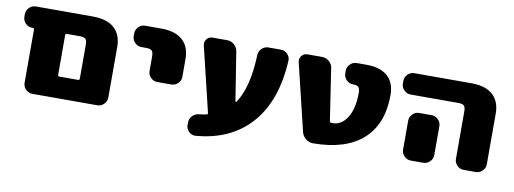

<svg xmlns="http://www.w3.org/2000/svg" viewBox="-52 -797 3082 1152"><g transform="rotate(10 1488.5 -221.0)"><path d="M425 -139V-345Q425 -372 415.5 -381Q406 -390 380 -390H302Q293 -390 293 -381V-139Q293 -130 302 -130H416Q425 -130 425 -139ZM438 -520Q524 -520 568.5 -480Q613 -440 613 -365V-57Q613 -34 596 -17Q579 0 556 0H293H160Q137 0 120 -17Q103 -34 103 -57V-381Q103 -390 94 -390H90Q67 -390 50 -407Q33 -424 33 -447V-463Q33 -486 50 -503Q67 -520 90 -520Z M854 -520Q940 -520 984.5 -480Q1029 -440 1029 -365V-257Q1029 -234 1012 -217Q995 -200 972 -200H886Q863 -200 846 -217Q829 -234 829 -257V-345Q829 -372 819.5 -381Q810 -390 784 -390H756Q733 -390 716 -407Q699 -424 699 -447V-463Q699 -486 716 -503Q733 -520 756 -520Z M1583 -520Q1606 -520 1623 -503Q1640 -486 1639 -463Q1626 -216 1503.5 -77.5Q1381 61 1167 78Q1144 79 1127 62.5Q1110 46 1110 23V7Q1110 -16 1126.5 -33.5Q1143 -51 1167 -53Q1194 -56 1212 -60Q1220 -62 1218 -70L1123 -465Q1118 -486 1131.5 -503Q1145 -520 1167 -520H1255Q1280 -520 1298.5 -504Q1317 -488 1321 -464L1368 -168Q1368 -166 1370 -165Q1372 -164 1374 -165Q1442 -263 1449 -464Q1450 -487 1467 -503.5Q1484 -520 1507 -520Z M2103 -520Q2190 -520 2234 -480Q2278 -440 2278 -365Q2278 -189 2173.5 -95Q2069 -1 1870 0Q1846 0 1826 -15.5Q1806 -31 1800 -55L1701 -465Q1696 -486 1709.5 -503Q1723 -520 1745 -520H1833Q1858 -520 1877 -504Q1896 -488 1899 -464L1947 -148Q1949 -140 1957 -140H1968Q2019 -140 2053.5 -195Q2088 -250 2088 -345Q2088 -371 2079 -380.5Q2070 -390 2045 -390Q2022 -390 2005 -407Q1988 -424 1988 -447V-463Q1988 -486 2005 -503Q2022 -520 2045 -520Z M2542 -290Q2565 -290 2582 -273Q2599 -256 2599 -233V-190V-57Q2599 -34 2582 -17Q2565 0 2542 0H2466Q2443 0 2426 -17Q2409 -34 2409 -57V-190V-233Q2409 -256 2426 -273Q2443 -290 2466 -290ZM2744 -520Q2830 -520 2874.5 -480Q2919 -440 2919 -365V-57Q2919 -34 2902 -17Q2885 0 2862 0H2788Q2765 0 2748 -17Q2731 -34 2731 -57V-345Q2731 -372 2721.5 -381Q2712 -390 2686 -390H2396Q2373 -390 2356 -407Q2339 -424 2339 -447V-463Q2339 -486 2356 -503Q2373 -520 2396 -520Z"/></g></svg>

Font: Rounded Mplus 1c Black
Style: Regular
Weight: 900
Version: Version 1.059.20150529